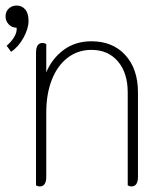

<svg xmlns="http://www.w3.org/2000/svg" viewBox="-52 -669 582 693"><path d="M-28 -504Q-12 -517 -1 -535Q10 -553 8 -569Q-9 -569 -20.5 -581Q-32 -593 -32 -610Q-32 -627 -20.5 -638Q-9 -649 8 -649Q27 -649 39 -635Q51 -621 51 -594Q51 -566 33 -533Q15 -500 -12 -482ZM78 0V-479Q78 -514 102 -514Q108 -514 115 -510V-408Q136 -458 178 -489Q220 -520 278 -520Q355 -520 400.5 -470Q446 -420 446 -335V-31Q446 4 422 4Q416 4 409 0V-335Q409 -406 373.5 -447.5Q338 -489 278 -489Q229 -489 192 -460.5Q155 -432 135 -381Q115 -330 115 -263V-31Q115 4 91 4Q85 4 78 0Z"/></svg>

Font: Thasadith
Style: Regular
Weight: 400
Designer: Cadson Demak Co.,Ltd.
Foundry: Cadson Demak Co.,Ltd.
Version: Version 1.000; ttfautohint (v1.6)